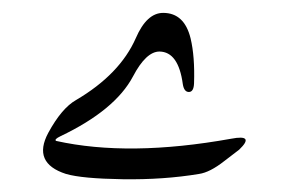

<svg xmlns="http://www.w3.org/2000/svg" viewBox="-20 -279 447 301"><path d="M192.9 -219.2Q210 -258.8 235.8 -258.8Q269 -258.8 278.8 -218.8Q285.6 -190.4 284.2 -148.4Q283.7 -134.8 276.1 -134.8Q268.6 -134.8 266.6 -147Q259.8 -197.8 230 -198.2Q209 -198.2 188.5 -159.2Q160.6 -106.4 74.7 -65.4Q64.5 -60.5 67.9 -58.1Q182.1 -32.7 342.3 -61.5Q380.4 -68.8 355 -44.4Q354 -43.9 331.5 -26.4Q309.1 -8.8 292 -6.3Q236.8 2.9 172.6 2Q108.4 1 83.5 -6.3Q30.3 -23.4 55.7 -70.8Q76.7 -109.4 99.1 -122.1Q168 -162.6 192.9 -219.2Z"/></svg>

Font: Amiri Quran
Style: Regular
Weight: 400
Designer: Khaled Hosny
Version: Version 000.105